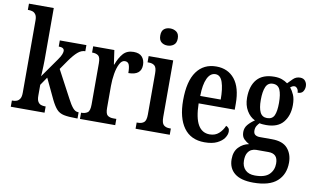

<svg xmlns="http://www.w3.org/2000/svg" viewBox="-94 -959 2290 1394"><g transform="rotate(10 1051.0 -262.0)"><path d="M14 0V-46H23Q36 -46 49.5 -51Q63 -56 72.5 -70.5Q82 -85 82 -115V-649Q82 -677 72.5 -691Q63 -705 49.5 -709.5Q36 -714 23 -714H14V-760H197V-376Q197 -359 196 -332Q195 -305 194 -282.5Q193 -260 192 -256L292 -398Q311 -425 316.5 -440.5Q322 -456 322 -465Q322 -491 281 -491V-536H477V-491Q448 -491 421.5 -468Q395 -445 364 -401L316 -332L423 -131Q444 -90 462.5 -68Q481 -46 502 -46H506V0H494Q438 0 405 -7Q372 -14 351.5 -36.5Q331 -59 309 -104L238 -254L197 -194V-113Q197 -84 206 -69.5Q215 -55 228.5 -50.5Q242 -46 255 -46H263V0Z M524 0V-46H527Q554 -46 571.5 -58.5Q589 -71 589 -118V-422Q589 -466 573 -478Q557 -490 530 -490H527V-536H683L698 -432H701Q719 -483 747 -515Q775 -547 824 -547Q867 -547 887 -524Q907 -501 907 -465Q907 -389 812 -389Q812 -430 804 -450Q796 -470 773 -470Q750 -470 734.5 -440Q719 -410 711.5 -365.5Q704 -321 704 -276V-113Q704 -69 720 -57.5Q736 -46 761 -46H784V0Z M1056 -635Q1029 -635 1011 -650Q993 -665 993 -698Q993 -732 1011 -746.5Q1029 -761 1056 -761Q1083 -761 1102.5 -746.5Q1122 -732 1122 -698Q1122 -665 1102.5 -650Q1083 -635 1056 -635ZM934 0V-46H944Q971 -46 987.5 -59.5Q1004 -73 1004 -117V-421Q1004 -463 988.5 -476.5Q973 -490 947 -490H936V-536H1117V-119Q1117 -74 1133 -60Q1149 -46 1176 -46H1186V0Z M1443 10Q1342 10 1290 -62Q1238 -134 1238 -264Q1238 -405 1289.5 -476Q1341 -547 1434 -547Q1520 -547 1569.5 -485.5Q1619 -424 1619 -305V-261H1353Q1355 -154 1384.5 -103.5Q1414 -53 1470 -53Q1511 -53 1537.5 -77Q1564 -101 1578 -135Q1589 -131 1596.5 -122Q1604 -113 1604 -97Q1604 -74 1587.5 -49.5Q1571 -25 1535.5 -7.5Q1500 10 1443 10ZM1506 -316Q1506 -396 1490 -443.5Q1474 -491 1437 -491Q1399 -491 1377.5 -445.5Q1356 -400 1355 -316Z M1843 237Q1751 237 1705 200Q1659 163 1659 96Q1659 40 1690 7.5Q1721 -25 1765 -33Q1745 -43 1726.5 -61Q1708 -79 1708 -113Q1708 -144 1728 -167.5Q1748 -191 1777 -210Q1740 -227 1716 -267.5Q1692 -308 1692 -362Q1692 -450 1734 -498.5Q1776 -547 1862 -547Q1894 -547 1917.5 -538.5Q1941 -530 1960 -516Q1975 -532 1996 -552.5Q2017 -573 2047 -573Q2072 -573 2085 -556.5Q2098 -540 2098 -518Q2098 -496 2086.5 -479Q2075 -462 2047 -462Q2047 -481 2037.5 -492.5Q2028 -504 2018 -504Q2008 -504 2001 -500Q1994 -496 1987 -491Q2004 -470 2016.5 -441.5Q2029 -413 2029 -367Q2029 -290 1988.5 -240.5Q1948 -191 1862 -191Q1853 -191 1837.5 -192Q1822 -193 1814 -196Q1805 -188 1795.5 -173Q1786 -158 1786 -137Q1786 -115 1799 -106Q1812 -97 1833 -97H1922Q2002 -97 2038 -55.5Q2074 -14 2074 49Q2074 136 2017.5 186.5Q1961 237 1843 237ZM1860 -242Q1899 -242 1913 -273Q1927 -304 1927 -365Q1927 -428 1912.5 -461.5Q1898 -495 1860 -495Q1823 -495 1808 -460.5Q1793 -426 1793 -364Q1793 -305 1808.5 -273.5Q1824 -242 1860 -242ZM1846 184Q1919 184 1951 152Q1983 120 1983 72Q1983 34 1965.5 16.5Q1948 -1 1914 -1H1823Q1806 -1 1789 7Q1772 15 1760.5 35Q1749 55 1749 91Q1749 133 1774 158.5Q1799 184 1846 184Z"/></g></svg>

Font: Noto Serif Khmer ExtraCondensed SemiBold
Style: Regular
Weight: 600
Width: 2
Designer: Danh Hong and the Monotype Design Team
Foundry: Monotype Imaging Inc.
Version: Version 2.004; ttfautohint (v1.8.4.7-5d5b)